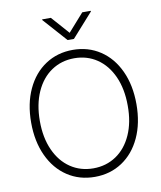

<svg xmlns="http://www.w3.org/2000/svg" viewBox="-98 -994 910 1082"><g transform="rotate(-10 357.0 -453.0)"><path d="M357.4 9.8Q269 9.8 200.7 -35.4Q132.3 -80.6 94 -163.1Q55.7 -245.6 55.7 -353.5Q55.7 -461.9 94 -544.2Q132.3 -626.5 200.7 -671.6Q269 -716.8 357.4 -716.8Q445.3 -716.8 513.7 -671.6Q582 -626.5 620.1 -544.2Q658.2 -461.9 658.2 -353.5Q658.2 -245.1 620.1 -162.8Q582 -80.6 513.7 -35.4Q445.3 9.8 357.4 9.8ZM357.4 -668.9Q284.2 -668.9 227.1 -630.6Q169.9 -592.3 137.7 -520.8Q105.5 -449.2 105.5 -353.5Q105.5 -258.3 137.5 -187.3Q169.4 -116.2 226.6 -77.6Q283.7 -39.1 357.4 -39.1Q430.7 -39.1 487.8 -77.4Q544.9 -115.7 576.9 -187Q608.9 -258.3 608.4 -353.5Q608.4 -449.2 576.4 -520.5Q544.4 -591.8 487.5 -630.4Q430.7 -668.9 357.4 -668.9ZM357.4 -814.5 447.3 -916H496.1V-912.1L375 -776.4H338.9L217.8 -912.1V-916H267.6Z"/></g></svg>

Font: Pretendard GOV ExtraLight
Style: Regular
Weight: 200
Designer: Base glyphs from Inter by Rasmus Andersson; Hangeul glyphs from Noto Sans CJK(Source Han Sans) by Jang Soo-young and Kan
Foundry: Kil Hyung-jin
Version: Version 1.309